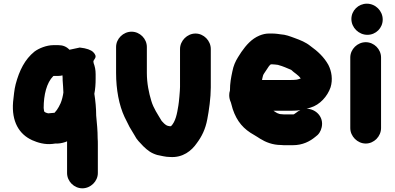

<svg xmlns="http://www.w3.org/2000/svg" viewBox="-20 -762 2146 1042"><path d="M324 -260C322 -243 316 -218 309 -202L299 -182C294 -172 284 -158 276 -150C266 -149 255 -148 243 -147H241C234 -149 219 -152 219 -161C218 -166 218 -171 217 -176C217 -247 233 -313 269 -349C271 -350 273 -350 275 -350H297C304 -350 312 -351 319 -353C320 -344 320 -335 320 -326C321 -305 324 -281 324 -260ZM427 260C472 260 511 222 511 177V22C511 11 511 0 510 -11C510 -54 506 -92 502 -135C502 -173 498 -216 492 -253C497 -278 499 -305 499 -334V-359C499 -384 495 -401 488 -420V-421C487 -424 487 -428 487 -431L496 -446C502 -456 498 -467 486 -479C474 -491 450 -500 413 -504L357 -492C341 -509 321 -517 297 -517H270C233 -517 191 -500 167 -482C115 -440 85 -380 65 -305C57 -274 55 -242 51 -209C42 -102 84 -33 155 -1C184 12 224 24 265 19C272 18 277 17 280 17C298 18 316 15 334 9L344 5V177C344 222 382 260 427 260Z M610 -507V-366C610 -276 626 -191 656 -127L683 -73C691 -60 702 -42 710 -28C723 -2 738 10 758 32C782 55 800 69 833 79C855 83 877 90 903 90C972 95 1020 56 1048 15C1075 -21 1095 -61 1105 -115C1114 -161 1124 -232 1124 -287V-496C1124 -541 1086 -580 1041 -580C996 -580 957 -541 957 -496V-290C957 -272 951 -204 948 -189C941 -145 933 -102 908 -77H901L891 -79C876 -83 864 -99 857 -106L856 -108C836 -142 813 -174 801 -215C788 -258 777 -310 777 -366V-507C777 -552 739 -590 694 -590C649 -590 610 -552 610 -507Z M1488 -410C1489 -410 1490 -410 1491 -409C1515 -403 1538 -392 1560 -383C1577 -366 1599 -356 1612 -336C1602 -333 1593 -329 1582 -329C1575 -328 1568 -328 1560 -328H1402L1404 -338C1407 -350 1407 -354 1413 -363L1429 -387C1434 -395 1442 -408 1450 -413H1456C1466 -413 1478 -411 1488 -410ZM1610 -164 1598 -158C1591 -152 1585 -149 1577 -143C1576 -143 1576 -143 1576 -142C1573 -141 1570 -141 1568 -141H1527C1524 -141 1518 -141 1511 -142C1489 -142 1478 -152 1464 -161H1560C1578 -161 1594 -162 1610 -164ZM1644 -172 1665 -178C1716 -193 1757 -239 1774 -288C1787 -330 1780 -375 1762 -410C1738 -453 1704 -484 1665 -512C1639 -533 1611 -544 1578 -556C1553 -565 1532 -574 1501 -576L1487 -578C1478 -579 1468 -580 1459 -580H1439C1422 -580 1405 -576 1388 -569C1345 -551 1316 -517 1290 -480L1272 -452C1257 -428 1247 -405 1241 -374C1234 -341 1228 -311 1228 -271C1225 -262 1224 -254 1224 -245C1224 -232 1227 -219 1233 -206C1237 -193 1240 -182 1243 -170C1266 -102 1302 -61 1360 -29L1378 -18C1383 -15 1387 -12 1392 -9C1421 9 1459 25 1506 25C1515 26 1522 26 1527 26H1569C1623 26 1662 5 1691 -19C1710 -32 1721 -49 1726 -72C1738 -128 1694 -171 1644 -172Z M1881 -450V-67C1881 -22 1920 17 1965 17C2010 17 2048 -22 2048 -67V-450C2048 -495 2010 -533 1965 -533C1920 -533 1881 -495 1881 -450ZM1887 -659C1887 -612 1927 -573 1974 -573C2020 -573 2057 -610 2057 -656C2057 -703 2018 -742 1971 -742C1925 -742 1887 -705 1887 -659Z"/></svg>

Font: Blanket
Style: Blk
Weight: 900
Foundry: Cannot Into Space Fonts
Version: Version 0.9